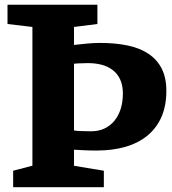

<svg xmlns="http://www.w3.org/2000/svg" viewBox="-20 -778 713 798"><path d="M34.7 -68.4 114.7 -89.4V-666L11.2 -678.2V-758.3H384.8V-678.2L287.6 -666V-591.3Q314 -594.2 341.8 -596.9Q369.6 -599.6 396 -599.6Q459 -599.6 509.8 -589.1Q560.5 -578.6 596.4 -554.9Q632.3 -531.2 651.9 -493.2Q671.4 -455.1 671.4 -400.4Q671.4 -339.4 651.6 -293.2Q631.8 -247.1 594.2 -215.6Q556.6 -184.1 502.7 -168.2Q448.7 -152.3 380.9 -152.3Q353 -152.3 327.6 -153.6Q302.2 -154.8 287.6 -155.8V-88.9L411.6 -68.4V0H34.7ZM287.6 -235.8Q292.5 -234.9 300.5 -234.1Q308.6 -233.4 318.4 -233.2Q328.1 -232.9 338.9 -232.7Q349.6 -232.4 359.4 -232.4Q390.1 -232.4 414.3 -243.9Q438.5 -255.4 455.6 -276.1Q472.7 -296.9 481.7 -325.7Q490.7 -354.5 490.7 -389.2Q490.7 -424.3 479 -448.7Q467.3 -473.1 447 -488Q426.8 -502.9 399.9 -509.5Q373 -516.1 342.3 -515.6Q317.4 -515.1 305.7 -514.6Q293.9 -514.2 287.6 -513.2Z"/></svg>

Font: Merriweather
Style: Heavy
Weight: 900
Version: Version 1.003